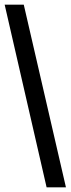

<svg xmlns="http://www.w3.org/2000/svg" viewBox="-20 -755 303 824"><path d="M263 49H180L0 -735H82Z"/></svg>

Font: Archivo ExtraCondensed SemiBold
Style: Regular
Weight: 600
Width: 2
Designer: Hector Gatti
Foundry: Omnibus-Type
Version: Version 2.001